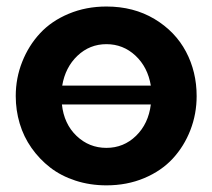

<svg xmlns="http://www.w3.org/2000/svg" viewBox="-20 -553 645 583"><path d="M303.2 -533.2Q385.7 -533.2 449 -495.4Q512.2 -457.5 544.7 -396.2Q577.1 -335 577.1 -261.2Q577.1 -207 558.1 -158Q539.1 -108.9 504.6 -71.5Q470.2 -34.2 418 -12.2Q365.7 9.8 303.2 9.8Q252.9 9.8 209 -4.6Q165 -19 132.3 -44.4Q99.6 -69.8 75.7 -103.8Q51.8 -137.7 39.8 -178Q27.8 -218.3 27.8 -261.2Q27.8 -315.9 47.4 -365.2Q66.9 -414.6 101.6 -451.9Q136.2 -489.3 188.7 -511.2Q241.2 -533.2 303.2 -533.2ZM168.9 -293H438Q428.7 -349.1 391.4 -384Q354 -418.9 303.2 -418.9Q252.4 -418.9 215.3 -383.8Q178.2 -348.6 168.9 -293ZM303.2 -104Q355.5 -104 393.1 -140.6Q430.7 -177.2 438 -235.8H168Q174.3 -176.8 212.4 -140.4Q250.5 -104 303.2 -104Z"/></svg>

Font: Rawline
Style: Bold
Weight: 700
Designer: Matt McInerney, Pablo Impallari, Rodrigo Fuenzalida
Foundry: Matt McInerney, Pablo Impallari, Rodrigo Fuenzalida
Version: Version 4.020;PS 004.020;hotconv 1.0.88;makeotf.lib2.5.64775